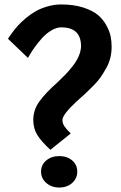

<svg xmlns="http://www.w3.org/2000/svg" viewBox="-20 -838 547 865"><path d="M298.8 -236.8 207 -163.1Q167.5 -199.2 148.7 -228.8Q129.9 -258.3 129.9 -297.9Q129.9 -342.3 157.2 -380.6Q184.6 -418.9 238.8 -466.8Q260.7 -487.8 275.9 -503.4Q291 -519 308.1 -541Q325.2 -563 334.7 -585Q344.2 -606.9 345.2 -628.9Q345.2 -714.8 255.9 -714.8Q234.4 -714.8 210.9 -700.7Q187.5 -686.5 169.4 -666.3Q151.4 -646 136.7 -625.7Q122.1 -605.5 114.3 -591.3L106 -577.1L16.1 -663.1Q18.1 -666.5 21.5 -671.9Q24.9 -677.2 36.9 -693.4Q48.8 -709.5 62.3 -724.1Q75.7 -738.8 96.9 -756.6Q118.2 -774.4 140.9 -787.4Q163.6 -800.3 194.1 -809.1Q224.6 -817.9 255.9 -817.9Q311.5 -817.9 354 -804.4Q396.5 -791 420.2 -771.2Q443.8 -751.5 458.7 -724.6Q473.6 -697.8 478.3 -674.8Q482.9 -651.9 482.9 -627.9Q482.9 -602.1 477.1 -577.6Q471.2 -553.2 458 -530Q444.8 -506.8 433.1 -489.7Q421.4 -472.7 399.2 -450.4Q377 -428.2 364.7 -416.7Q352.5 -405.3 327.1 -382.8Q261.2 -322.3 261.2 -296.9Q261.2 -282.7 270.3 -269Q279.3 -255.4 298.8 -236.8ZM188.5 -13.7Q165 -34.2 165 -64.9Q165 -95.7 188.5 -115.2Q211.9 -134.8 247.1 -134.8Q282.2 -134.8 305.2 -115.2Q328.1 -95.7 328.1 -64.9Q328.1 -34.2 305.2 -13.7Q282.2 6.8 247.1 6.8Q211.9 6.8 188.5 -13.7Z"/></svg>

Font: Junction Bold
Style: Bold
Weight: 700
Designer: Caroline Hadilaksono
Foundry: Caroline Hadilaksono
Version: Version 001.001